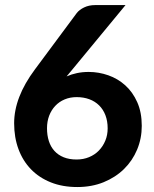

<svg xmlns="http://www.w3.org/2000/svg" viewBox="-20 -746 620 774"><path d="M271 -465Q259 -451.5 248.5 -438Q267.5 -446.5 289.8 -451.2Q312 -456 337.5 -456Q378 -456 416.5 -442.5Q455 -429 485 -402Q515 -375 533.2 -334.2Q551.5 -293.5 551.5 -238.5Q551.5 -188 532.8 -143Q514 -98 479.8 -64.5Q445.5 -31 397.8 -11.5Q350 8 291.5 8Q232 8 185 -10.8Q138 -29.5 105 -63.5Q72 -97.5 54.5 -144.8Q37 -192 37 -249Q37 -301.5 57.8 -355.5Q78.5 -409.5 121 -466.5L289.5 -693.5Q299.5 -706.5 319 -716Q338.5 -725.5 363.5 -725.5H486ZM169.5 -229Q169.5 -200.5 177 -177.2Q184.5 -154 199.5 -137.5Q214.5 -121 236.8 -112Q259 -103 289 -103Q316 -103 339 -112.5Q362 -122 378.5 -139Q395 -156 404.5 -178.8Q414 -201.5 414 -228.5Q414 -258 405 -281.5Q396 -305 379.5 -321.2Q363 -337.5 340 -346Q317 -354.5 289 -354.5Q262.5 -354.5 240.5 -345.2Q218.5 -336 202.8 -319.2Q187 -302.5 178.2 -279.5Q169.5 -256.5 169.5 -229Z"/></svg>

Font: Lato Heavy
Style: Regular
Weight: 800
Designer: Lukasz Dziedzic
Foundry: tyPoland Lukasz Dziedzic
Version: Version 2.007; 2014-02-27